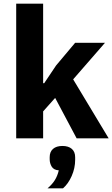

<svg xmlns="http://www.w3.org/2000/svg" viewBox="-20 -760 617 1055"><path d="M69 0V-740H217V-415V-303H223L288 -400L393 -525H557L382 -324L577 0H401L283 -222L217 -148V0ZM323 42Q356 42 374.5 58Q393 74 393 104V118Q393 164 374 207Q355 250 326 275H241Q267 253 281.5 229.5Q296 206 303 176Q275 174 264 155.5Q253 137 253 115V104Q253 74 271.5 58Q290 42 323 42Z"/></svg>

Font: IBM Plex Sans Var
Style: Regular
Weight: 400
Designer: Mike Abbink, Paul van der Laan, Pieter van Rosmalen
Foundry: Bold Monday
Version: Version 3.000